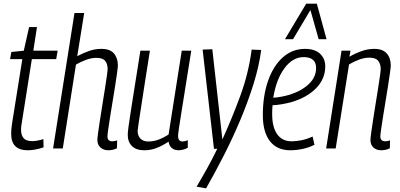

<svg xmlns="http://www.w3.org/2000/svg" viewBox="-20 -811 2185 1049"><path d="M217 -51 218 -6Q195 2 173 6Q151 10 132 10Q41 10 41 -80Q41 -106 46 -137L102 -488H35L42 -527L110 -534L139 -663H182L162 -534H295L287 -488H154L99 -140Q97 -130 96 -120.5Q95 -111 95 -102Q95 -72 109 -56Q123 -40 156 -40Q170 -40 185.5 -43Q201 -46 217 -51Z M567 -66Q567 -39 594 -39Q606 -39 620 -44L619 -1Q607 5 595 7.5Q583 10 572 10Q546 10 529 -5Q512 -20 512 -47Q512 -57 516 -86.5Q520 -116 526.5 -157Q533 -198 540 -242.5Q547 -287 553.5 -327.5Q560 -368 564 -397Q568 -426 568 -435Q568 -461 555 -478Q542 -495 506 -495Q480 -495 451 -484.5Q422 -474 395 -458L323 0H270L387 -740H440L402 -504Q434 -521 466.5 -532.5Q499 -544 534 -544Q581 -544 602.5 -519Q624 -494 624 -453Q624 -445 620 -415.5Q616 -386 609.5 -344.5Q603 -303 595.5 -258Q588 -213 581.5 -172Q575 -131 571 -102.5Q567 -74 567 -66Z M768 10Q724 10 701 -13Q678 -36 678 -74Q678 -89 682 -118Q686 -147 694 -199Q702 -251 715 -332.5Q728 -414 747 -534H799Q781 -421 769.5 -346.5Q758 -272 751 -226Q744 -180 740 -155Q736 -130 734.5 -117Q733 -104 732 -95Q732 -70 747 -54Q762 -38 790 -38Q818 -38 844.5 -47.5Q871 -57 901 -76L973 -534H1025Q1004 -403 990.5 -318Q977 -233 969 -183.5Q961 -134 957.5 -110Q954 -86 953.5 -78Q953 -70 953 -67Q953 -38 978 -38Q989 -38 1006 -45V-4Q995 3 980.5 6.5Q966 10 956 10Q934 10 919.5 -1.5Q905 -13 901 -37Q866 -14 834.5 -2Q803 10 768 10Z M1355 -540 1407 -538Q1396 -452 1366 -355Q1336 -258 1294 -158Q1252 -58 1203 38Q1154 134 1106 218L1054 209Q1082 162 1111 110Q1140 58 1167 2H1149L1087 -540L1140 -542L1195 -49Q1247 -163 1292.5 -286.5Q1338 -410 1355 -540Z M1698 -20Q1669 -5 1634 2.5Q1599 10 1566 10Q1493 10 1454.5 -40Q1416 -90 1416 -182Q1416 -287 1444.5 -369Q1473 -451 1525 -497.5Q1577 -544 1647 -544Q1700 -544 1728.5 -517.5Q1757 -491 1757 -448Q1757 -380 1707 -329Q1657 -278 1572 -253Q1546 -246 1519.5 -241.5Q1493 -237 1469 -236Q1467 -212 1467 -188Q1467 -116 1494.5 -77.5Q1522 -39 1573 -39Q1599 -39 1628 -45Q1657 -51 1688 -65ZM1639 -499Q1579 -499 1534 -438Q1489 -377 1473 -277Q1517 -280 1564 -294Q1629 -315 1668 -352.5Q1707 -390 1707 -439Q1707 -499 1639 -499ZM1537 -597 1653 -791H1711L1764 -597H1721L1676 -756L1581 -597Z M1846 -534H1895L1889 -501Q1922 -520 1956 -532Q1990 -544 2025 -544Q2071 -544 2093 -519Q2115 -494 2115 -453Q2115 -445 2111 -415.5Q2107 -386 2100.5 -344.5Q2094 -303 2086.5 -258Q2079 -213 2072.5 -172Q2066 -131 2062 -102.5Q2058 -74 2058 -66Q2058 -39 2085 -39Q2090 -39 2096.5 -40Q2103 -41 2111 -44L2110 -1Q2098 5 2086 7.5Q2074 10 2062 10Q2037 10 2020.5 -5Q2004 -20 2004 -46Q2004 -56 2008 -86Q2012 -116 2018.5 -157Q2025 -198 2032 -242.5Q2039 -287 2045.5 -327Q2052 -367 2056 -396Q2060 -425 2060 -434Q2060 -461 2046.5 -478.5Q2033 -496 1998 -496Q1971 -496 1942.5 -485.5Q1914 -475 1887 -459L1814 0H1762Z"/></svg>

Font: Georama SemiCondensed Light
Style: Italic
Weight: 300
Width: 4
Italic angle: -9°
Designer: Jean-Baptiste Levee
Foundry: Production Type
Version: Version 1.000